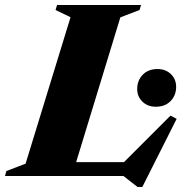

<svg xmlns="http://www.w3.org/2000/svg" viewBox="-62 -705 734 769"><path d="M420 -635.5 226 0H-42L-36.5 -20L40.5 -49.5L220.5 -636L160.5 -665L166.5 -685H503L497 -665ZM415.5 -36.5 621 -242 645.5 -229 508 44H489L432.5 0H100L120.5 -55.5H482.5ZM562 -277.5Q529.5 -277.5 508.5 -297.8Q487.5 -318 487.5 -348.5Q487.5 -382.5 509.5 -405.5Q531.5 -428.5 569 -428.5Q601.5 -428.5 622.5 -408.2Q643.5 -388 643.5 -357Q643.5 -323.5 621.5 -300.5Q599.5 -277.5 562 -277.5Z"/></svg>

Font: Newsreader 36pt ExtraBold
Style: Italic
Weight: 800
Italic angle: -17°
Designer: Hugues Gentile
Foundry: Production Type
Version: Version 1.003